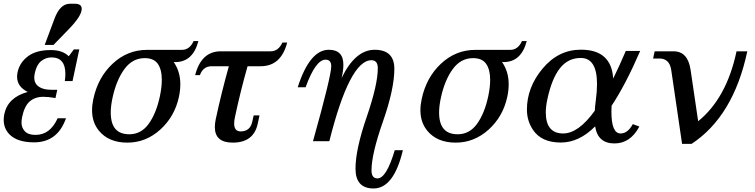

<svg xmlns="http://www.w3.org/2000/svg" viewBox="-24 -767 4100 1043"><path d="M161.1 6.3Q70.8 6.3 27.8 -36.6Q-3.9 -69.3 -3.9 -115.2Q-3.9 -130.9 -0.5 -147.5Q19 -238.3 126.5 -267.6Q68.8 -296.4 68.8 -350.1Q68.8 -361.3 71.3 -374Q82.5 -426.8 127.4 -460.9Q172.4 -495.1 252 -495.1Q315.4 -495.1 349.6 -461.4L377 -498.5H406.7L370.1 -326.7H328.1Q331.1 -348.1 331.1 -365.7Q331.1 -455.1 255.9 -455.1Q224.1 -455.1 199.5 -435.1Q174.8 -415 165.5 -371.6Q162.1 -356.9 162.1 -344.7Q162.1 -314 186.3 -296.6Q210.4 -279.3 254.4 -279.3H287.1L277.3 -234.4Q239.3 -241.2 210.4 -241.2Q165.5 -240.7 137 -215.6Q108.4 -190.4 96.2 -131.3Q92.8 -114.7 92.8 -101.1Q92.8 -73.2 111.1 -53.7Q129.4 -34.2 168.9 -34.2Q248.5 -34.2 289.1 -124.5H334.5Q288.6 6.3 161.1 6.3ZM266.6 -522.9H218.8L271.5 -664.1Q301.8 -746.6 355.5 -746.6H382.8Q419.9 -746.6 419.9 -718.8Q419.9 -680.7 349.1 -607.9Z M678.7 -37.6Q742.7 -37.6 783.7 -94.2Q824.7 -150.9 844.7 -244.6Q855 -293.9 855 -333Q855 -389.2 833.3 -420.2Q811.5 -451.2 762.2 -451.2Q695.3 -451.2 651.6 -391.4Q607.9 -331.5 587.4 -236.3Q577.6 -191.4 577.6 -156.2Q577.6 -96.2 602.8 -66.9Q627.9 -37.6 678.7 -37.6ZM668 7.8Q566.4 7.8 513.2 -57.1Q476.1 -102.5 476.1 -168.5Q476.1 -196.8 482.9 -228.5Q507.8 -346.2 587.9 -421.1Q668 -496.1 775.4 -496.1H963.9Q1006.3 -496.1 1027.8 -543.9H1053.7Q1023.9 -429.7 927.7 -429.7H919.4L924.3 -422.9Q955.6 -373.5 955.6 -309.1Q955.6 -277.3 948.2 -241.7Q925.3 -134.3 846.9 -63.2Q768.6 7.8 668 7.8Z M1240.2 7.8Q1143.1 7.8 1143.1 -76.7Q1143.1 -95.7 1147.9 -119.1Q1178.7 -263.2 1219.2 -407.2H1126.5Q1079.1 -407.2 1062 -358.9H1036.1Q1069.3 -488.3 1175.3 -488.3H1445.8Q1488.3 -488.3 1510.3 -536.1H1536.1Q1502.9 -407.2 1392.1 -407.2H1320.8Q1281.7 -269.5 1252.4 -131.3Q1248 -110.8 1248 -96.2Q1248 -53.2 1283.2 -53.2Q1335.4 -53.2 1346.7 -106.9L1354 -140.1H1385.7L1376 -94.7Q1354 7.8 1240.2 7.8Z M2005.4 256.8Q1907.2 256.8 1907.2 148.9Q1907.2 44.9 1967.8 -131.1Q2028.3 -307.1 2028.3 -396Q2028.3 -439.9 1993.7 -439.9Q1875.5 -439.9 1765.1 0H1676.3Q1775.4 -354 1775.4 -407.2Q1775.4 -442.9 1744.6 -442.9Q1690.4 -442.9 1636.2 -293H1593.3Q1658.7 -496.6 1762.2 -496.6Q1841.3 -496.6 1841.3 -415.5Q1841.3 -382.8 1831.5 -342.8Q1905.8 -496.6 2011.2 -496.6Q2118.2 -496.6 2118.2 -393.1Q2118.2 -283.7 2056.2 -106.7Q1994.1 70.3 1994.1 159.2Q1994.1 202.1 2026.9 202.1Q2074.7 202.1 2120.6 48.8H2164.6Q2115.2 256.8 2005.4 256.8Z M2462.4 -37.6Q2526.4 -37.6 2567.4 -94.2Q2608.4 -150.9 2628.4 -244.6Q2638.7 -293.9 2638.7 -333Q2638.7 -389.2 2616.9 -420.2Q2595.2 -451.2 2545.9 -451.2Q2479 -451.2 2435.3 -391.4Q2391.6 -331.5 2371.1 -236.3Q2361.3 -191.4 2361.3 -156.2Q2361.3 -96.2 2386.5 -66.9Q2411.6 -37.6 2462.4 -37.6ZM2451.7 7.8Q2350.1 7.8 2296.9 -57.1Q2259.8 -102.5 2259.8 -168.5Q2259.8 -196.8 2266.6 -228.5Q2291.5 -346.2 2371.6 -421.1Q2451.7 -496.1 2559.1 -496.1H2747.6Q2790 -496.1 2811.5 -543.9H2837.4Q2807.6 -429.7 2711.4 -429.7H2703.1L2708 -422.9Q2739.3 -373.5 2739.3 -309.1Q2739.3 -277.3 2731.9 -241.7Q2709 -134.3 2630.6 -63.2Q2552.2 7.8 2451.7 7.8Z M3314 12.2Q3223.1 12.2 3209 -80.6Q3122.1 7.3 3022.5 7.3Q2917 7.3 2871.1 -62Q2838.4 -110.4 2838.4 -171.9Q2838.4 -292.5 2923.8 -394.8Q3009.3 -497.1 3131.8 -497.1Q3297.4 -497.1 3307.1 -340.3Q3340.3 -407.7 3375.5 -490.2H3453.6Q3375 -308.1 3298.3 -192.4Q3297.4 -174.8 3297.4 -159.7Q3297.4 -42 3347.2 -42Q3386.2 -42 3413.6 -92.8L3449.2 -79.6Q3400.4 12.2 3314 12.2ZM3035.2 -42Q3118.2 -42 3207 -165.5Q3208.5 -190.9 3212.4 -220.2Q3219.2 -270.5 3219.2 -310.1Q3219.2 -452.1 3130.9 -452.1Q3061 -452.1 3017.1 -395.5Q2973.1 -338.9 2949.7 -229Q2940.9 -189 2940.9 -156.7Q2940.9 -42 3035.2 -42Z M3732.9 14.6H3681.2L3622.1 -388.2Q3612.3 -449.2 3558.1 -449.2H3523.9L3532.2 -488.3H3634.8Q3712.9 -488.3 3727.5 -387.2L3768.6 -108.4Q3923.3 -233.9 3977.1 -488.3H4035.6Q3960.4 -135.3 3732.9 14.6Z"/></svg>

Font: Munson
Style: Italic
Weight: 400
Italic angle: -12°
Designer: Paul James MIller
Foundry: High-Logic / Made with FontCreator
Version: Version 2.10;May 5, 2019;FontCreator 11.5.0.2430 64-bit